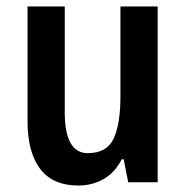

<svg xmlns="http://www.w3.org/2000/svg" viewBox="-20 -614 574 593"><path d="M467 -594V-51H376L362 -122H356Q335 -81 300 -61Q265 -41 222 -41Q143 -41 104 -92.5Q65 -144 65 -240V-594H180V-268Q180 -141 251 -141Q310 -141 331 -186Q352 -231 352 -317V-594Z"/></svg>

Font: Noto Sans Tamil UI Condensed SemiBold
Style: Regular
Weight: 600
Width: 3
Designer: Jelle Bosma - Monotype Design Team
Foundry: Monotype Imaging Inc.
Version: Version 2.004; ttfautohint (v1.8.4.7-5d5b)